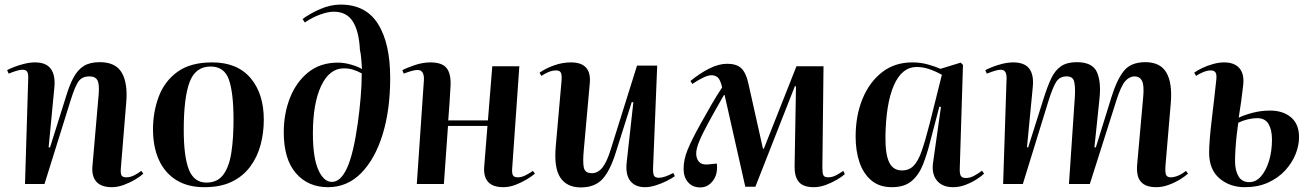

<svg xmlns="http://www.w3.org/2000/svg" viewBox="-20 -802 5704 837"><path d="M605 -45Q592 -33 569.5 -19.5Q547 -6 520 4Q493 14 468 14Q421 14 400 -10Q379 -34 383 -78L410 -389Q414 -434 405 -451.5Q396 -469 370 -469Q338 -469 322.5 -447.5Q307 -426 288 -365L174 0H89L103 -460Q104 -479 99 -488.5Q94 -498 78 -498Q68 -498 52.5 -493.5Q37 -489 18 -481L11 -496Q21 -502 41.5 -510Q62 -518 86.5 -524Q111 -530 133 -530Q181 -530 201.5 -502Q222 -474 217 -421L192 -160L198 -159L268 -382Q283 -432 301 -465Q319 -498 345.5 -514.5Q372 -531 415 -531Q485 -531 511.5 -484Q538 -437 530 -352L507 -71Q505 -49 509 -39Q513 -29 531 -29Q548 -29 565.5 -38Q583 -47 596 -57Z M871 14Q797 14 747 -18Q697 -50 672 -106.5Q647 -163 647 -238Q647 -315 672.5 -382Q698 -449 754.5 -489.5Q811 -530 905 -530Q1014 -530 1072 -462Q1130 -394 1130 -280Q1130 -223 1116 -170.5Q1102 -118 1071 -76Q1040 -34 991 -10Q942 14 871 14ZM880 -6Q928 -6 953.5 -40.5Q979 -75 988.5 -136.5Q998 -198 998 -280Q998 -397 978 -454.5Q958 -512 898 -512Q832 -512 806.5 -444Q781 -376 781 -236Q781 -119 803.5 -62.5Q826 -6 880 -6Z M1299 -719Q1331 -743 1376 -762.5Q1421 -782 1465 -782Q1575 -782 1628 -697.5Q1681 -613 1681 -462Q1681 -323 1648 -216Q1615 -109 1554.5 -47.5Q1494 14 1410 14Q1323 14 1270 -47Q1217 -108 1217 -226Q1217 -306 1244 -375Q1271 -444 1323.5 -486.5Q1376 -529 1453 -529Q1480 -529 1510 -520.5Q1540 -512 1558 -501Q1557 -520 1555 -544Q1553 -568 1549 -585Q1545 -666 1518 -708.5Q1491 -751 1435 -751Q1410 -751 1375.5 -738.5Q1341 -726 1309 -704ZM1427 -9Q1465 -9 1493 -70Q1521 -131 1540 -267Q1547 -317 1552 -374.5Q1557 -432 1557 -482Q1537 -493 1518.5 -498.5Q1500 -504 1479 -504Q1416 -504 1380 -427.5Q1344 -351 1344 -221Q1344 -115 1367.5 -62Q1391 -9 1427 -9Z M2105 -253H1933L1915 0H1797L1828 -453Q1830 -497 1800 -497Q1781 -497 1740 -481L1734 -496Q1752 -506 1787.5 -518Q1823 -530 1856 -530Q1908 -530 1927.5 -504.5Q1947 -479 1944 -426Q1942 -388 1939.5 -351Q1937 -314 1934 -277H2107L2126 -513H2244L2213 -71Q2211 -49 2215.5 -39Q2220 -29 2237 -29Q2254 -29 2271.5 -38Q2289 -47 2303 -57L2312 -45Q2298 -33 2275.5 -19.5Q2253 -6 2226.5 4Q2200 14 2174 14Q2083 14 2091 -78Z M2332 -485Q2357 -503 2394 -516.5Q2431 -530 2469 -530Q2560 -530 2551 -438L2525 -149Q2520 -97 2525 -72Q2530 -47 2560 -47Q2587 -47 2606.5 -72Q2626 -97 2642 -149L2757 -516H2845L2827 -71Q2826 -48 2830.5 -37.5Q2835 -27 2852 -27Q2876 -27 2915 -48L2922 -34Q2908 -24 2886 -13Q2864 -2 2839 6Q2814 14 2792 14Q2749 14 2727.5 -13.5Q2706 -41 2712 -95L2741 -356L2734 -357L2666 -142Q2641 -60 2607.5 -22.5Q2574 15 2512 15Q2451 15 2422.5 -28Q2394 -71 2403 -167L2428 -450Q2430 -473 2425.5 -484Q2421 -495 2405 -495Q2387 -495 2370 -487.5Q2353 -480 2340 -471Z M3273 12H3229L3139 -387L3136 -388Q3093 -313 3066.5 -264Q3040 -215 3027.5 -184Q3015 -153 3015 -133Q3015 -110 3027.5 -96.5Q3040 -83 3064 -85L3105 -89Q3110 -43 3088 -14Q3066 15 3033 15Q2999 15 2979.5 -7.5Q2960 -30 2960 -66Q2960 -106 2977.5 -149Q2995 -192 3034 -262Q3059 -307 3081 -345Q3103 -383 3128 -421Q3120 -455 3109 -464.5Q3098 -474 3081 -474Q3055 -474 2998 -436L2990 -449Q3030 -482 3071.5 -503Q3113 -524 3150 -524Q3191 -524 3211.5 -504.5Q3232 -485 3242 -440L3306 -154H3310L3452 -513H3570L3565 -71Q3565 -49 3569 -39Q3573 -29 3590 -29Q3608 -29 3625 -38Q3642 -47 3656 -57L3663 -43Q3650 -31 3627.5 -18Q3605 -5 3579 4.5Q3553 14 3528 14Q3481 14 3462 -9.5Q3443 -33 3444 -78L3450 -426H3445Z M4164 -69Q4163 -47 4168 -36.5Q4173 -26 4191 -26Q4209 -26 4228 -36.5Q4247 -47 4261 -58L4270 -45Q4260 -35 4238.5 -21Q4217 -7 4190 3.5Q4163 14 4135 14Q4087 14 4063.5 -16Q4040 -46 4048 -96L4082 -336L4075 -337L4034 -181Q4021 -129 4003.5 -84.5Q3986 -40 3954.5 -13Q3923 14 3868 14Q3813 14 3778 -16Q3743 -46 3726.5 -95.5Q3710 -145 3710 -206Q3710 -298 3740 -371Q3770 -444 3825 -487Q3880 -530 3957 -530Q3994 -530 4027 -520.5Q4060 -511 4080 -502L4168 -529L4178 -519ZM3912 -59Q3943 -59 3963 -79.5Q3983 -100 3998.5 -145Q4014 -190 4033 -264L4086 -476Q4057 -492 4030 -501Q4003 -510 3976 -510Q3912 -510 3877 -430.5Q3842 -351 3840 -207Q3839 -131 3856 -95Q3873 -59 3912 -59Z M4666 -385Q4668 -428 4662 -448.5Q4656 -469 4630 -469Q4600 -469 4585 -446Q4570 -423 4551 -363L4439 0H4353L4368 -460Q4369 -498 4343 -498Q4333 -498 4319 -494Q4305 -490 4282 -481L4275 -496Q4286 -502 4306 -510Q4326 -518 4350.5 -524Q4375 -530 4397 -530Q4447 -530 4467.5 -502Q4488 -474 4482 -420L4457 -160L4462 -159L4530 -374Q4546 -425 4562.5 -460Q4579 -495 4605 -513Q4631 -531 4674 -531Q4742 -531 4761.5 -488.5Q4781 -446 4773 -371L4751 -160L4757 -159L4826 -381Q4849 -455 4879.5 -493Q4910 -531 4973 -531Q5038 -531 5064.5 -486Q5091 -441 5084 -354L5062 -95Q5058 -54 5062.5 -41.5Q5067 -29 5083 -29Q5097 -29 5114 -35.5Q5131 -42 5150 -57L5159 -45Q5147 -34 5124.5 -20Q5102 -6 5074.5 4Q5047 14 5021 14Q4984 14 4965 0.5Q4946 -13 4940.5 -34.5Q4935 -56 4937 -81L4964 -384Q4968 -432 4958 -450.5Q4948 -469 4926 -469Q4904 -469 4885.5 -448.5Q4867 -428 4846 -362L4731 0H4640Z M5380 -289Q5405 -301 5441.5 -310.5Q5478 -320 5517 -320Q5573 -320 5608 -290.5Q5643 -261 5643 -204Q5643 -167 5627.5 -129Q5612 -91 5582 -58.5Q5552 -26 5508 -6Q5464 14 5406 14Q5341 14 5296 -24.5Q5251 -63 5251 -137Q5251 -160 5254 -198Q5257 -236 5262.5 -281Q5268 -326 5273 -370.5Q5278 -415 5282 -452Q5285 -475 5279.5 -485Q5274 -495 5258 -495Q5243 -495 5225 -487.5Q5207 -480 5194 -471L5186 -485Q5199 -495 5221 -505.5Q5243 -516 5268.5 -523Q5294 -530 5316 -530Q5360 -530 5382 -506Q5404 -482 5400 -435Q5396 -399 5391 -362Q5386 -325 5380 -289ZM5378 -267Q5375 -246 5371.5 -215.5Q5368 -185 5366 -153.5Q5364 -122 5364 -100Q5364 -59 5379 -33.5Q5394 -8 5426 -8Q5455 -8 5477 -33Q5499 -58 5512 -100Q5525 -142 5525 -194Q5525 -236 5510 -261.5Q5495 -287 5460 -287Q5442 -287 5420.5 -282Q5399 -277 5378 -267Z"/></svg>

Font: Literata 72pt SemiBold
Style: Italic
Weight: 600
Italic angle: -2°
Designer: Latin by Veronika Burian and Jose Scaglione. Greek by Irene Vlachou. Cyrillic by Vera Evstafieva
Foundry: TypeTogether
Version: Version 3.002